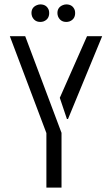

<svg xmlns="http://www.w3.org/2000/svg" viewBox="-20 -847 506 867"><path d="M122.1 -788.1Q122.1 -814.5 147.5 -824.2Q155.3 -827.1 162.1 -827.1Q190.4 -827.1 200.2 -801.8Q202.1 -794.9 202.1 -788.1Q202.1 -759.8 175.8 -750Q168.9 -748 162.1 -748Q135.7 -748 125 -772.5Q122.1 -780.3 122.1 -788.1ZM239.3 -788.1Q239.3 -814.5 264.6 -824.2Q272.5 -827.1 279.3 -827.1Q307.6 -827.1 317.4 -801.8Q319.3 -794.9 319.3 -788.1Q319.3 -759.8 293 -750Q286.1 -748 279.3 -748Q252.9 -748 242.2 -772.5Q239.3 -780.3 239.3 -788.1ZM24.4 -683.6H93.8L257.8 -247.1V0H189.5V-246.1ZM250 -405.3 373 -683.6H441.4L287.1 -309.6H282.2Z"/></svg>

Font: Post No Bills Colombo Medium
Style: Regular
Weight: 500
Designer: Kosala Senevirathne, Siva Puranthara, Lasantha Premarathna, Tharique Azeez
Foundry: Mooniak
Version: Version 1.220 ; ttfautohint (v1.6)